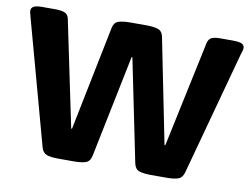

<svg xmlns="http://www.w3.org/2000/svg" viewBox="-76 -811 1203 922"><g transform="rotate(10 525.0 -350.0)"><path d="M262 2Q223 2 203.5 -5.5Q184 -13 177 -40L12 -643Q10 -653 7.5 -660.5Q5 -668 5 -675Q5 -688 17 -695Q29 -702 59 -702H124Q149 -702 166.5 -696Q184 -690 189 -669L297 -151H301L404 -660Q409 -687 429.5 -694.5Q450 -702 488 -702H566Q604 -702 624.5 -694.5Q645 -687 650 -660L752 -151H756L866 -669Q871 -689 885.5 -695.5Q900 -702 926 -702H987Q1022 -702 1033.5 -695Q1045 -688 1045 -675Q1045 -668 1042.5 -660.5Q1040 -653 1037 -643L873 -40Q866 -13 846.5 -5.5Q827 2 788 2H714Q676 2 655.5 -5Q635 -12 629 -40L527 -539H523L421 -40Q415 -12 394.5 -5Q374 2 336 2Z"/></g></svg>

Font: Asap Expanded ExtraBold
Style: Regular
Weight: 800
Width: 7
Designer: Pablo Cosgaya
Foundry: Omnibus-Type
Version: Version 3.001; ttfautohint (v1.8.4.7-5d5b)